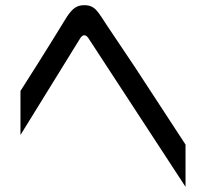

<svg xmlns="http://www.w3.org/2000/svg" viewBox="-20 -712 811 741"><path d="M321 -565 696 9V-154L500 -454C478 -488 414 -581 392 -615C357 -668 347 -692 305 -692C275 -692 259 -678 238 -647C151 -505 91 -411 59 -361V-191L290 -565C299 -579 311 -580 321 -565Z"/></svg>

Font: コーポレート・ロゴ ver3 Medium
Style: Regular
Weight: 500
Designer: [KANA_main] LOGOTYPE.JP [Source Han Sans] Ryoko NISHIZUKA 西塚涼子 (kana, bopomofo & ideographs); Paul D. Hunt (Latin, Greek
Version: Version 12.001;FEAKit 1.0